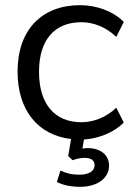

<svg xmlns="http://www.w3.org/2000/svg" viewBox="-20 -531 535 743"><path d="M290 192C356 192 402 159 402 110C402 67 367 42 318 42C312 42 306 43 299 44L305 9C362 5 421 -18 459 -57L430 -114C389 -75 339 -58 295 -58C192 -58 131 -128 131 -253C131 -378 192 -445 295 -445C341 -445 390 -427 430 -388L459 -446C419 -487 355 -511 290 -511C143 -511 48 -417 48 -254C48 -104 127 -8 255 7L244 73L261 89C281 82 294 80 308 80C334 80 346 91 346 108C346 132 323 145 287 145C257 145 238 140 214 129L200 173C222 185 255 192 290 192Z"/></svg>

Font: Poppy and Pepper
Style: Regular
Weight: 400
Designer: Thy Ha
Foundry: Thy Ha
Version: Version 0.001;Glyphs 3.2 (3227)